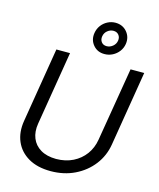

<svg xmlns="http://www.w3.org/2000/svg" viewBox="-141 -1082 988 1194"><g transform="rotate(15 352.5 -485.0)"><path d="M617.2 -727.5H705.1L626 -246.1Q613.8 -171.4 568.8 -113Q523.9 -54.7 454.6 -21Q385.3 12.7 299.8 12.7Q214.4 12.7 156.5 -21Q98.6 -54.7 73.5 -113Q48.3 -171.4 60.5 -246.1L139.6 -727.5H227.5L149.4 -252.9Q140.6 -199.7 157.2 -158.4Q173.8 -117.2 213.4 -93.5Q252.9 -69.8 313.5 -69.3Q374.5 -69.8 421.9 -93.5Q469.2 -117.2 499.3 -158.4Q529.3 -199.7 538.1 -252.9ZM435.5 -777.3Q389.6 -776.9 362.1 -809.8Q334.5 -842.8 341.8 -887.7Q346.2 -915.5 362.1 -937Q377.9 -958.5 401.9 -970.9Q425.8 -983.4 453.1 -983.4Q499.5 -982.9 527.1 -950Q554.7 -917 547.9 -872.1Q543.5 -844.7 527.1 -823.2Q510.7 -801.8 486.8 -789.6Q462.9 -777.3 435.5 -777.3ZM435.5 -828.1Q457 -828.1 474.9 -842.8Q492.7 -857.4 496.1 -879.9Q499.5 -901.4 487.3 -916.5Q475.1 -931.6 453.1 -931.6Q432.1 -931.6 414.6 -917.2Q397 -902.8 393.6 -879.9Q390.1 -858.4 401.9 -843.3Q413.6 -828.1 435.5 -828.1Z"/></g></svg>

Font: Inter Tight
Style: Italic
Weight: 400
Italic angle: -9.39999°
Designer: Rasmus Andersson
Foundry: rsms
Version: Version 3.002